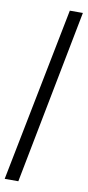

<svg xmlns="http://www.w3.org/2000/svg" viewBox="-98 -797 436 956"><g transform="rotate(10 120.0 -319.5)"><path d="M0 121 174 -760H240L69 121Z"/></g></svg>

Font: Noto Serif Armenian ExtraCondensed Black
Style: Regular
Weight: 900
Width: 2
Designer: Monotype Design Team
Foundry: Monotype Imaging Inc.
Version: Version 2.008; ttfautohint (v1.8.4.7-5d5b)